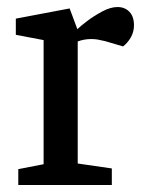

<svg xmlns="http://www.w3.org/2000/svg" viewBox="-20 -526 411 546"><path d="M32 0V-45L104 -59V-412L25 -427V-473L178 -502L200 -443Q208 -451 227 -465.5Q246 -480 270 -493Q294 -506 314 -506Q335 -506 348 -492.5Q361 -479 361 -454Q361 -436 352.5 -420.5Q344 -405 330 -394L279 -409Q267 -412 258 -413.5Q249 -415 239 -415Q229 -415 218.5 -413Q208 -411 201 -408V-61L298 -47V0Z"/></svg>

Font: Faustina Medium
Style: Regular
Weight: 500
Designer: Alfonso Garcia
Foundry: http://www.omnibus-type.com
Version: Version 1.200